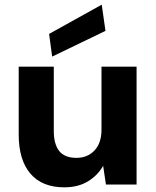

<svg xmlns="http://www.w3.org/2000/svg" viewBox="-20 -789 669 821"><path d="M255 12Q160 12 110 -46.5Q60 -105 60 -214V-504H210V-229Q210 -173 233 -143.5Q256 -114 307 -114Q354 -114 384 -145.5Q414 -177 414 -235V-504H564V0H433L421 -80Q398 -39 356 -13.5Q314 12 255 12ZM203 -547 190 -644 415 -769 431 -657Z"/></svg>

Font: DM Sans Black
Style: Regular
Weight: 900
Designer: Colophon Foundry, Jonny Pinhorn
Foundry: Colophon Foundry
Version: Version 4.004; ttfautohint (v1.8.4.7-5d5b)